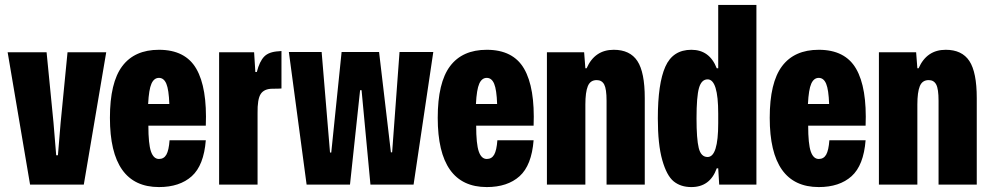

<svg xmlns="http://www.w3.org/2000/svg" viewBox="-20 -749 4015 779"><path d="M102 0 11 -537H169L197 -252L208 -119H215L226 -251L254 -537H411L320 0Z M625 10Q426 10 426 -271Q426 -414 476 -480.5Q526 -547 625 -547Q732 -547 776.5 -470Q821 -393 815 -239H582Q582 -165 592.5 -134.5Q603 -104 625 -104Q645 -104 655 -121.5Q665 -139 668 -180H815Q807 -78 758 -34Q709 10 625 10ZM581 -327H667Q665 -385 655 -409Q645 -433 625 -433Q605 -433 594.5 -409.5Q584 -386 581 -327Z M869 0V-537H1011L1016 -457H1022Q1033 -500 1052 -519.5Q1071 -539 1111 -541Q1112 -541 1116 -541.5Q1120 -542 1122 -542V-390Q1112 -389 1086 -389Q1052 -389 1038 -368Q1024 -347 1025 -289V0Z M1224 0 1152 -538H1285L1319 -130H1324L1366 -538H1518L1566 -131H1571L1601 -538H1738L1658 0H1483L1447 -383H1441L1400 0Z M1955 10Q1756 10 1756 -271Q1756 -414 1806 -480.5Q1856 -547 1955 -547Q2062 -547 2106.5 -470Q2151 -393 2145 -239H1912Q1912 -165 1922.5 -134.5Q1933 -104 1955 -104Q1975 -104 1985 -121.5Q1995 -139 1998 -180H2145Q2137 -78 2088 -34Q2039 10 1955 10ZM1911 -327H1997Q1995 -385 1985 -409Q1975 -433 1955 -433Q1935 -433 1924.5 -409.5Q1914 -386 1911 -327Z M2199 0V-537H2350L2355 -472H2360Q2393 -547 2470 -547Q2536 -547 2566 -501.5Q2596 -456 2596 -351V0H2441V-340Q2441 -388 2431.5 -406Q2422 -424 2401 -424Q2375 -424 2365 -399.5Q2355 -375 2355 -325V0Z M2785 10Q2742 10 2713.5 -13Q2685 -36 2667 -99.5Q2649 -163 2649 -269Q2649 -410 2679.5 -478.5Q2710 -547 2785 -547Q2859 -547 2888 -472H2894V-729H3049V0H2898L2894 -66H2888Q2861 10 2785 10ZM2851 -112Q2894 -112 2894 -249V-288Q2894 -427 2851 -427Q2826 -427 2816 -392Q2806 -357 2806 -269Q2806 -185 2815 -148.5Q2824 -112 2851 -112Z M3302 10Q3103 10 3103 -271Q3103 -414 3153 -480.5Q3203 -547 3302 -547Q3409 -547 3453.5 -470Q3498 -393 3492 -239H3259Q3259 -165 3269.5 -134.5Q3280 -104 3302 -104Q3322 -104 3332 -121.5Q3342 -139 3345 -180H3492Q3484 -78 3435 -34Q3386 10 3302 10ZM3258 -327H3344Q3342 -385 3332 -409Q3322 -433 3302 -433Q3282 -433 3271.5 -409.5Q3261 -386 3258 -327Z M3546 0V-537H3697L3702 -472H3707Q3740 -547 3817 -547Q3883 -547 3913 -501.5Q3943 -456 3943 -351V0H3788V-340Q3788 -388 3778.5 -406Q3769 -424 3748 -424Q3722 -424 3712 -399.5Q3702 -375 3702 -325V0Z"/></svg>

Font: Mona Sans Condensed ExtraBold
Style: Regular
Weight: 800
Width: 3
Designer: Deni Anggara
Foundry: GitHub
Version: Version 1.001;gftools[0.9.33]